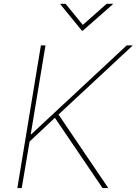

<svg xmlns="http://www.w3.org/2000/svg" viewBox="-20 -959 697 979"><path d="M68.4 0 188.5 -727.5H211.9L136.7 -274.4H139.6L626 -727.5H657.2L278.3 -375L532.2 0H502.9L259.8 -358.4L130.9 -237.3L90.8 0ZM314.5 -939.5 402.3 -832 523.4 -939.5H555.7L554.7 -936.5L402.3 -802.7H397.5L288.1 -936.5L289.1 -939.5Z"/></svg>

Font: Inter Tight Thin
Style: Italic
Weight: 250
Italic angle: -9.39999°
Designer: Rasmus Andersson
Foundry: rsms
Version: Version 3.004